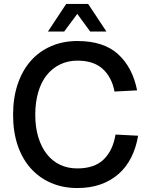

<svg xmlns="http://www.w3.org/2000/svg" viewBox="-20 -933 758 969"><path d="M370 16Q298 16 238.5 -9.5Q179 -35 136 -82.5Q93 -130 69.5 -198.5Q46 -267 46 -354Q46 -440 69.5 -509Q93 -578 135.5 -626Q178 -674 238 -700Q298 -726 371 -726Q503 -726 576 -659.5Q649 -593 672 -477L558 -471Q544 -544 498 -585.5Q452 -627 371 -627Q323 -627 283.5 -608Q244 -589 216 -554Q188 -519 173 -468Q158 -417 158 -354Q158 -290 173.5 -240Q189 -190 216.5 -155Q244 -120 283 -101.5Q322 -83 370 -83Q457 -83 503.5 -128.5Q550 -174 563 -254L677 -248Q667 -188 642.5 -139Q618 -90 579 -55.5Q540 -21 488 -2.5Q436 16 370 16ZM222 -774 314 -913H425L517 -774H435L370 -863L304 -774Z"/></svg>

Font: Geist Med
Style: Regular
Weight: 400
Designer: Basement.studio, Andrés Briganti, Mateo Zaragoza
Foundry: Basement.studio, Vercel, Andrés Briganti, Guido Ferreyra, Mateo Zaragoza
Version: Version 1.401